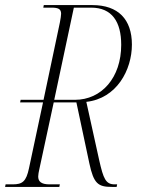

<svg xmlns="http://www.w3.org/2000/svg" viewBox="-40 -734 554 754"><path d="M-20 0H193L195 -10H154C121 -10 110 -22 110 -41C110 -48 112 -59 115 -72L171 -332H260L311 -92C328 -13 345 0 399 0H418L420 -10H410C375 -10 366 -33 350 -103L299 -334C418 -347 478 -459 478 -559C478 -658 424 -714 323 -714H132L130 -704H161C187 -704 200 -700 200 -680C200 -674 198 -660 195 -645L131 -342H41L39 -332H129L74 -74C63 -21 48 -10 10 -10H-18ZM254 -342H173L250 -704H318C400 -704 436 -648 436 -558C436 -429 359 -342 254 -342Z"/></svg>

Font: Noto Serif Display ExtraCondensed ExtraLight
Style: Italic
Weight: 200
Width: 2
Italic angle: -12°
Designer: Monotype Design Team
Foundry: Monotype Imaging Inc.
Version: Version 2.009